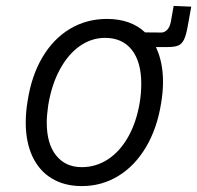

<svg xmlns="http://www.w3.org/2000/svg" viewBox="-20 -624 666 649"><path d="M507 -465Q531 -414.5 531 -347.5Q531 -312 524.5 -274.5Q511 -190 473.5 -126.8Q436 -63.5 380 -29.2Q324 5 256.5 5Q197.5 5 154.8 -21Q112 -47 89.5 -95.5Q67 -144 67 -210Q67 -246 73.5 -283.5Q86.5 -368 123.5 -430.5Q160.5 -493 216.5 -526.5Q272.5 -560 341.5 -560Q422 -560 470.5 -514.5L526 -514Q535.5 -514 544.8 -523Q554 -532 557.5 -550.5L567 -604L626.5 -601.5L615 -538Q609.5 -505.5 602 -490.2Q594.5 -475 582.2 -470Q570 -465 546.5 -465H514.5ZM452.5 -278.5Q457.5 -310.5 457.5 -341Q457.5 -415 425.5 -455.5Q393.5 -496 335 -496Q289.5 -496 250 -468.5Q210.5 -441 182.5 -389.5Q154.5 -338 143 -268.5Q138 -233.5 138 -210Q138 -138.5 169.5 -98.8Q201 -59 256.5 -59Q304.5 -59 345 -85.5Q385.5 -112 413.5 -161.8Q441.5 -211.5 452.5 -278.5Z"/></svg>

Font: JuliaMono Light
Style: Italic
Weight: 300
Italic angle: -9°
Monospace: yes
Designer: cormullion
Foundry: corm
Version: Version 0.054; ttfautohint (v1.8.4)